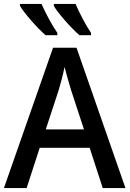

<svg xmlns="http://www.w3.org/2000/svg" viewBox="-20 -961 662 981"><path d="M192 -941H82V-931C102 -896 171 -817 213 -781H273V-793C246 -831 212 -896 192 -941ZM366 -941H255V-931C274 -896 344 -817 386 -781H445V-793C419 -831 385 -896 366 -941ZM505 0H621L371 -717H251L0 0H116L183 -206H438ZM409 -300H214L280 -501C288 -529 301 -574 310 -619C318 -585 336 -525 343 -501Z"/></svg>

Font: Noto Sans Thai Medium
Style: Regular
Weight: 500
Designer: Monotype Design Team
Foundry: Monotype Imaging Inc.
Version: Version 1.901